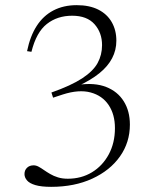

<svg xmlns="http://www.w3.org/2000/svg" viewBox="-20 -715 606 745"><path d="M186 -336 179.5 -356Q256 -383 298.8 -411Q341.5 -439 358.8 -470.5Q376 -502 376 -540Q376 -588 346.8 -621Q317.5 -654 260 -654Q202.5 -654 161.8 -622Q121 -590 102 -514L85 -516.5Q97 -575 122.5 -614.5Q148 -654 187.2 -674.5Q226.5 -695 277.5 -695Q327 -695 361.2 -677.8Q395.5 -660.5 413.5 -629.2Q431.5 -598 431.5 -557Q431.5 -520.5 415 -489Q398.5 -457.5 365.8 -431Q333 -404.5 284.5 -382V-386Q347.5 -395 392 -377.5Q436.5 -360 460.2 -322Q484 -284 484 -231.5Q484 -162.5 445.5 -108Q407 -53.5 338 -21.8Q269 10 178.5 10Q140 10 117.2 3.2Q94.5 -3.5 84.8 -15Q75 -26.5 75 -39.5Q75 -54.5 84.8 -64Q94.5 -73.5 110.5 -73.5Q120 -73.5 129.8 -68.2Q139.5 -63 150.5 -55.2Q161.5 -47.5 174.8 -39.8Q188 -32 204.8 -26.8Q221.5 -21.5 243 -21.5Q295.5 -21.5 336.8 -46.5Q378 -71.5 402 -116Q426 -160.5 426 -218Q426 -271 401.5 -307.5Q377 -344 331.8 -356.2Q286.5 -368.5 224 -348.5Z"/></svg>

Font: Newsreader 36pt Light
Style: Regular
Weight: 300
Designer: Hugues Gentile
Foundry: Production Type
Version: Version 1.003